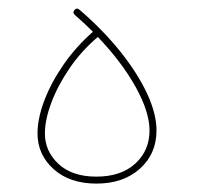

<svg xmlns="http://www.w3.org/2000/svg" viewBox="-20 -436 489 457"><path d="M69.3 -118.2Q69.3 -154.3 85.7 -197.3Q102.1 -240.2 131.6 -282.7Q161.1 -325.2 201.2 -360.4Q180.7 -380.9 158.2 -400.4Q151.9 -405.8 157.2 -412.1Q162.6 -418.5 168.9 -413.1Q224.1 -365.7 265.4 -314.5Q306.6 -263.2 329.6 -214.4Q352.5 -165.5 352.5 -125.5Q352.5 -69.8 313 -34.4Q273.4 1 209.5 1Q146 1 107.7 -33.4Q69.3 -67.9 69.3 -118.2ZM86.9 -118.2Q86.9 -76.2 119.1 -45.9Q151.4 -15.6 209.5 -15.6Q268.1 -15.6 302 -46.6Q335.9 -77.6 335.9 -125.5Q335.9 -169.4 303 -228.8Q270 -288.1 212.9 -348.1Q173.8 -314.9 145.8 -273.9Q117.7 -232.9 102.3 -191.9Q86.9 -150.9 86.9 -118.2Z"/></svg>

Font: Mikhak-FD Thin
Style: Regular
Weight: 100
Designer: Amin Abedi
Version: Version 3.2